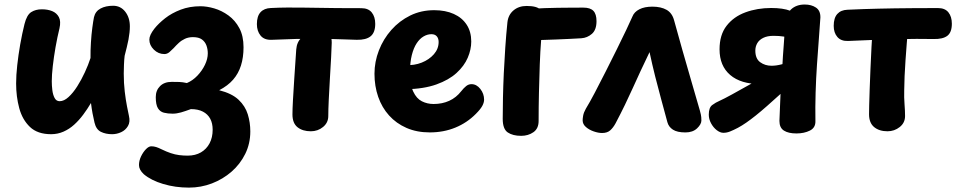

<svg xmlns="http://www.w3.org/2000/svg" viewBox="-20 -588 4318 867"><path d="M90.6 -479.3Q101 -520.7 120.9 -533.3Q140.8 -546 168.8 -546Q195.7 -546 216 -537.6Q236.3 -529.1 246 -510.5Q255.7 -491.9 248.6 -460.1Q238.9 -420.6 230.9 -375.5Q223 -330.4 218.4 -289.7Q213.8 -249 213.8 -221Q213.8 -202 216.3 -181.2Q218.8 -160.4 226.5 -145.7Q234.2 -131 249.3 -131Q269 -131 289.4 -149.7Q309.9 -168.3 328.8 -198.1Q347.7 -227.9 363.2 -261.6Q378.8 -295.3 388.7 -326Q388.3 -360.6 390.6 -396.3Q392.8 -432.1 396.9 -462.9Q401 -493.8 404.4 -510.6Q410.8 -537.2 434.1 -549.6Q457.3 -562 490.7 -562Q524.6 -562 545.5 -535.2Q566.4 -508.4 566.4 -469Q566.4 -455.8 564.8 -440.8Q563.2 -425.8 560.1 -409Q557 -392.2 552.4 -374.2Q547.8 -356.1 542.8 -336Q540.8 -320.4 539.8 -296Q538.8 -271.6 538.8 -256Q538.8 -212.6 543.3 -174.5Q547.8 -136.4 553.4 -108.3Q559 -80.1 562.2 -65Q568.8 -37.4 557.7 -18.8Q546.7 -0.1 527 8.9Q507.3 18 486.3 18Q457.6 18 435.8 7.4Q414.1 -3.2 406.8 -34.2Q401.9 -54.7 397.8 -76.5Q393.8 -98.3 390.8 -122.9Q374.8 -95.8 355.8 -70.3Q336.9 -44.9 314.8 -24.9Q292.8 -5 266.6 6.5Q240.4 18 210.8 18Q149.6 18 115.3 -14.7Q81.1 -47.3 66.9 -99.5Q52.8 -151.7 52.8 -211Q52.8 -248 57.8 -293.3Q62.8 -338.7 71.2 -387.1Q79.7 -435.6 90.6 -479.3Z M833.1 259.2Q771.7 259.2 717.2 242.9Q662.7 226.7 629.6 198.9Q607.6 178.6 607.6 157.4Q607.6 137.7 616.9 118.2Q626.3 98.7 639.1 85.6Q651.9 72.6 663 72.6Q674.6 72.6 685.3 76Q696 79.4 709.3 86.1Q731.4 96.9 750.8 103.4Q770.1 110 789.1 112.4Q808.1 114.8 827.3 114.8Q862 114.8 887.3 100.1Q912.6 85.3 926.4 59.1Q940.3 32.8 940.3 -2.4Q940.3 -31.4 929.2 -52Q918 -72.6 896.3 -83.9Q874.6 -95.3 841.9 -95.3Q816.8 -86 797.1 -80.3Q777.4 -74.7 759.3 -74.7Q737.6 -74.7 720.2 -79.1Q702.8 -83.4 693.1 -99.4Q683.4 -115.3 683.4 -149.6Q683.4 -179.7 702.6 -199Q721.8 -218.3 755.2 -218.3Q776 -218.3 790.1 -217.8Q804.2 -217.3 823.9 -213Q849.9 -223.9 871.2 -246.2Q892.6 -268.6 905.4 -295.3Q918.3 -322.1 918.3 -347.1Q918.3 -366.1 912.1 -382.9Q905.8 -399.7 891.6 -410Q877.3 -420.3 851.2 -420.3Q831 -420.3 815.2 -412.9Q799.4 -405.6 787.1 -394.1Q774.8 -382.7 764.3 -370.9Q755.7 -362 745.3 -352.9Q734.9 -343.9 722.3 -343.9Q695 -343.9 674.7 -363.9Q654.4 -383.9 654.4 -409.2Q654.4 -429.3 677.2 -458.6Q695.8 -482.1 725.7 -505.6Q755.6 -529 796 -544.4Q836.4 -559.8 885.1 -559.8Q914.2 -559.8 947.7 -550Q981.2 -540.2 1011.6 -518.2Q1042 -496.1 1060.8 -460.9Q1079.7 -425.7 1079.7 -374.6Q1079.7 -328.7 1068.1 -292.2Q1056.6 -255.7 1032.7 -228.3Q1008.9 -200.9 969.8 -180.6Q1027.4 -166 1057.5 -137.4Q1087.6 -108.8 1098.9 -71.7Q1110.3 -34.7 1110.3 5.4Q1110.3 60.4 1087.5 106.7Q1064.7 153 1025.7 187.1Q986.7 221.1 937.1 240.2Q887.6 259.2 833.1 259.2Z M1383.7 4.8Q1346.6 4.8 1323.6 -13.4Q1300.6 -31.7 1300.6 -71.3Q1300.6 -94 1302.8 -134.5Q1305 -175 1308.8 -232.8Q1312.7 -290.6 1317.7 -364.7Q1320.4 -398.6 1341.4 -417.4Q1362.3 -436.2 1397.9 -436.2Q1429.7 -436.2 1446.8 -436.1Q1464 -436 1471 -428.2Q1478 -420.3 1478 -395Q1477.6 -372 1475.2 -328.7Q1472.9 -285.3 1469.8 -234.9Q1466.7 -184.6 1464.6 -138.5Q1462.4 -92.4 1462.4 -64Q1462.4 -34.1 1438.9 -14.7Q1415.3 4.8 1383.7 4.8ZM1205.7 -408.2Q1172.8 -407.2 1156.4 -427.6Q1140 -448 1140 -479.1Q1140 -514.8 1156.4 -532.8Q1172.9 -550.8 1203.1 -551.8Q1242.4 -553.8 1276.3 -553.9Q1310.2 -554 1343.9 -553.7Q1377.7 -553.4 1415.9 -552.7Q1454.1 -551.9 1501.8 -551.5Q1549.6 -551.1 1611.6 -551.1Q1643.2 -551.1 1658.8 -531.6Q1674.4 -512.1 1674.4 -480.2Q1674.4 -441.2 1653.7 -424.3Q1632.9 -407.3 1591 -408.3Q1566.1 -409.1 1538.4 -410Q1510.8 -410.9 1478.1 -411.8Q1445.4 -412.7 1405.7 -412.9Q1366 -413.2 1316.5 -412.1Q1267 -411 1205.7 -408.2Z M1920.7 9.9Q1862 9.9 1815.6 -10.4Q1769.2 -30.7 1736.9 -66.6Q1704.6 -102.4 1687.8 -150.7Q1671 -199 1671 -255Q1671 -309 1691 -360.5Q1711 -412 1747.3 -453Q1783.6 -494 1832.6 -518Q1881.7 -542 1940.8 -542Q1991.4 -542 2029.2 -525Q2066.9 -508 2087.4 -476.3Q2108 -444.7 2108 -400.6Q2108 -364.1 2092.1 -327.2Q2076.2 -290.2 2041.7 -258.6Q2007.2 -227 1950.6 -206.7Q1893.9 -186.4 1812.1 -184.9L1811.3 -294.1Q1851 -291.9 1884.6 -305.4Q1918.2 -318.9 1939.4 -343.2Q1960.7 -367.6 1960.7 -398.4Q1960.7 -414.4 1952.4 -424Q1944.1 -433.6 1928.3 -433.6Q1910 -433.6 1892.7 -423.5Q1875.3 -413.4 1861.6 -392.6Q1847.8 -371.7 1839.6 -339.3Q1831.4 -307 1831.4 -262.7Q1831.4 -205.3 1846.2 -174.1Q1860.9 -142.8 1885.1 -130.6Q1909.2 -118.4 1938 -118.4Q1977 -118.4 2008.6 -132.8Q2040.1 -147.1 2062.7 -176.1Q2074.1 -190.6 2085 -199.3Q2095.9 -208 2109 -208Q2132 -208 2149 -186.4Q2166 -164.8 2166 -138Q2166 -125 2157.9 -109.9Q2149.8 -94.8 2129 -74Q2088.9 -33.4 2036.1 -11.8Q1983.3 9.9 1920.7 9.9Z M2271.3 -487Q2274.9 -520.9 2298.7 -541Q2322.4 -561.1 2358 -561.1Q2405 -561.1 2421 -543.8Q2437 -526.4 2431.9 -489.8Q2427.7 -459.1 2423.7 -408.5Q2419.7 -357.9 2417.4 -296.6Q2415.2 -235.3 2413.7 -169.4Q2412.2 -103.6 2412.2 -41.8Q2412.2 -7.4 2388.7 9Q2365.2 25.4 2333.2 25.4Q2295.7 25.4 2272.9 10.1Q2250.1 -5.3 2250.1 -51.4Q2250.1 -94.2 2251.2 -146.8Q2252.3 -199.4 2254.9 -256.6Q2257.6 -313.7 2261.6 -372.7Q2265.6 -431.7 2271.3 -487ZM2388.2 -406.4Q2355.6 -406.2 2343.4 -424.6Q2331.2 -443 2331.2 -473.9Q2331.2 -509.3 2347.7 -527.1Q2364.1 -544.8 2394.3 -548.3Q2411.4 -550.3 2438.9 -551.3Q2466.3 -552.3 2498.4 -552.8Q2530.6 -553.3 2561.1 -553.4Q2591.7 -553.6 2614.2 -553.6Q2645.7 -553.6 2659.6 -538.9Q2673.6 -524.3 2673.6 -492.4Q2673.6 -453.2 2652.8 -435.1Q2632 -417 2604.9 -415.2Q2582.4 -414.2 2552.7 -412.4Q2522.9 -410.7 2491.5 -409.7Q2460.1 -408.7 2433.1 -407.7Q2406.1 -406.7 2388.2 -406.4Z M3140.4 -88.6Q3146 -68.3 3146.6 -59Q3147.2 -49.7 3147.2 -43.9Q3147.2 -27 3127.8 -8.5Q3108.4 10 3075.1 10Q3038 10 3018.7 -2.5Q2999.4 -15 2993.7 -36.1Q2978.6 -92.6 2964.9 -142.5Q2951.2 -192.4 2938.4 -243.4Q2925.6 -294.4 2913.1 -352.6Q2890.2 -305.6 2872 -266Q2853.8 -226.4 2837.1 -189.7Q2820.4 -152.9 2801.9 -114.4Q2783.3 -76 2759.8 -31.4Q2748.9 -11.2 2735.4 0.7Q2722 12.6 2698.7 12.6Q2681.7 12.6 2660.8 5.3Q2640 -1.9 2625.5 -14.7Q2611 -27.4 2611 -44.7Q2611 -52.8 2613.4 -66.3Q2615.8 -79.8 2625.4 -97Q2642.8 -125.4 2665.9 -169.4Q2689.1 -213.4 2714.8 -264.4Q2740.6 -315.3 2764.9 -364.5Q2789.2 -413.7 2808 -453.1Q2826.8 -492.6 2835.8 -513.4Q2843.9 -534.2 2867.2 -546.1Q2890.4 -558 2926 -558Q2964.7 -558 2990.1 -543.6Q3015.6 -529.1 3024.4 -494.7Q3041.3 -432.9 3061.3 -362.4Q3081.2 -292 3101.8 -221.8Q3122.3 -151.7 3140.4 -88.6Z M3576.2 14.6Q3540.2 14.6 3519.9 1.7Q3499.6 -11.1 3499.6 -42.1Q3502.3 -96.1 3502.9 -123.6Q3503.6 -151 3504.6 -163.9Q3471.2 -133.6 3443.6 -109.3Q3416 -85 3393.1 -66.7Q3370.2 -48.4 3350.2 -34.5Q3330.2 -20.6 3312.1 -10.9Q3291.3 0 3276.2 5.9Q3261 11.9 3245.8 11.7Q3231.6 11.4 3216.3 -0.4Q3201.1 -12.2 3190.8 -31.3Q3180.6 -50.3 3180.6 -70.3Q3180.6 -102 3196 -113.6Q3211.4 -125.2 3231 -133.6Q3246.8 -140.4 3285.8 -161.8Q3324.9 -183.2 3383 -215.9Q3441.1 -248.7 3512.7 -286.8Q3514.9 -331.9 3519.1 -385Q3523.3 -438.1 3525.6 -492Q3527.6 -522.2 3551.4 -544.9Q3575.3 -567.6 3613.7 -567.6Q3644.2 -567.6 3664.6 -553.8Q3685 -540.1 3684.6 -509.4Q3681.9 -468 3677.7 -413.3Q3673.4 -358.6 3669.2 -296.6Q3664.9 -234.6 3663 -169.6Q3661.1 -104.6 3662.1 -41.6Q3663.1 -11.3 3637.3 1.6Q3611.4 14.6 3576.2 14.6ZM3413.6 -208.3Q3325.2 -208.3 3277.2 -249.5Q3229.2 -290.7 3229.2 -365.2Q3229.2 -430.8 3261.1 -471.7Q3292.9 -512.7 3346.2 -532.3Q3399.4 -551.9 3462.4 -551.9Q3515.9 -551.9 3548.1 -539.5Q3580.2 -527.1 3608.3 -518.7L3601.2 -400.6Q3576.1 -408.6 3557 -414.2Q3537.9 -419.8 3518.3 -423Q3498.7 -426.2 3472.9 -426.2Q3445 -426.2 3426.5 -417Q3408 -407.8 3399.4 -392.7Q3390.8 -377.6 3390.8 -359.7Q3390.8 -323 3412.7 -307.1Q3434.7 -291.1 3463.8 -291.1Q3485.1 -291.1 3508.4 -297.2Q3531.8 -303.2 3551.8 -310.5Q3571.9 -317.8 3581.1 -321L3632.1 -263.3Q3605.8 -242.6 3567.9 -230.4Q3530 -218.3 3489.7 -213.3Q3449.4 -208.3 3413.6 -208.3Z M3987.7 4.8Q3950.1 4.8 3927.2 -14.2Q3904.3 -33.2 3904.3 -72.2Q3904.3 -82.7 3904.9 -112.1Q3905.6 -141.6 3907.1 -184.2Q3908.6 -226.9 3910.7 -276.6Q3912.8 -326.3 3915.4 -376.6Q3918 -426.9 3921.2 -471.4Q3924 -505.3 3944.7 -524.1Q3965.4 -542.8 4001 -542.8Q4048 -542.8 4066.6 -527.2Q4085.1 -511.7 4081.6 -474Q4077.6 -432 4074.6 -392.1Q4071.6 -352.2 4068.9 -315.3Q4066.3 -278.4 4064.8 -244.3Q4063.3 -210.1 4063.1 -180.1Q4062.1 -148.1 4064.5 -117.8Q4066.9 -87.4 4066.9 -64Q4066.9 -33.4 4042.8 -14.3Q4018.7 4.8 3987.7 4.8ZM3809.2 -403Q3777.7 -402 3761.2 -421.1Q3744.7 -440.2 3744.7 -471.3Q3744.7 -506.8 3760.9 -524.9Q3777.1 -543 3807.1 -544Q3846.4 -546 3880.3 -547Q3914.2 -548 3947.9 -548.9Q3981.7 -549.8 4019.9 -550.3Q4058.1 -550.8 4105.8 -551.2Q4153.6 -551.6 4215.6 -551.6Q4247.2 -551.6 4262.7 -532.2Q4278.2 -512.8 4278.2 -480.9Q4278.2 -441.9 4257.8 -426.3Q4237.3 -410.8 4195.7 -411.8Q4156.8 -412.6 4119 -412.4Q4081.2 -412.3 4037.9 -411.3Q3994.6 -410.3 3939.6 -408.4Q3884.6 -406.6 3809.2 -403Z"/></svg>

Font: Playpen Sans
Style: Regular
Weight: 400
Designer: Laura Meseguer, Veronika Burian, José Scaglione, Kostas Bartsokas, Vera Evstafieva, Tom Grace, Yorlmar Campos
Foundry: TypeTogether
Version: Version 2.000